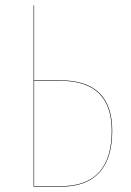

<svg xmlns="http://www.w3.org/2000/svg" viewBox="-20 -700 491 720"><path d="M206.1 -398.9Q400.9 -398.9 400.9 -210Q400.9 -105.5 352.5 -52.7Q304.2 0 209 0H106V-680.2H107.9V-398.9ZM209 -2Q398.9 -2 398.9 -210Q398.9 -397 206.1 -397H107.9V-2Z"/></svg>

Font: Fira Sans Compressed Two
Style: Regular
Weight: 100
Width: 1
Designer: Carrois Corporate & Edenspiekermann AG
Foundry: Carrois Corporate GbR & Edenspiekermann AG
Version: Version 4.203;PS 004.203;hotconv 1.0.88;makeotf.lib2.5.64775